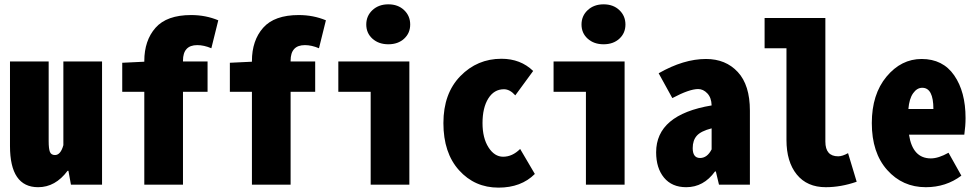

<svg xmlns="http://www.w3.org/2000/svg" viewBox="-20 -858 4540 892"><path d="M157.2 11.7Q26.4 11.7 26.4 -179.7V-572.3H206.1V-202.1Q206.1 -167 211.9 -152.3Q217.8 -137.7 235.4 -137.7Q261.7 -137.7 274.4 -183.6V-572.3H454.1V0H309.6L297.9 -64.5H293.9Q237.3 11.7 157.2 11.7Z M994.1 -763.7 961.9 -633.8Q927.7 -648.4 896.5 -648.4Q830.1 -648.4 830.1 -576.2V-572.3H944.3V-431.6H830.1V0H650.4V-431.6H547.9V-566.4L650.4 -571.3V-574.2Q650.4 -669.9 702.6 -729Q754.9 -788.1 868.2 -788.1Q935.5 -788.1 994.1 -763.7Z M1494.1 -763.7 1461.9 -633.8Q1427.7 -648.4 1396.5 -648.4Q1330.1 -648.4 1330.1 -576.2V-572.3H1444.3V-431.6H1330.1V0H1150.4V-431.6H1047.9V-566.4L1150.4 -571.3V-574.2Q1150.4 -669.9 1202.6 -729Q1254.9 -788.1 1368.2 -788.1Q1435.5 -788.1 1494.1 -763.7Z M1702.1 0V-431.6H1551.8V-572.3H1881.8V0ZM1857.4 -678.2Q1829.1 -652.3 1784.2 -652.3Q1739.3 -652.3 1710.4 -678.2Q1681.6 -704.1 1681.6 -744.1Q1681.6 -784.2 1710.4 -811Q1739.3 -837.9 1784.2 -837.9Q1829.1 -837.9 1857.4 -811Q1885.7 -784.2 1885.7 -744.1Q1885.7 -704.1 1857.4 -678.2Z M2295.9 13.7Q2185.5 13.7 2112.8 -66.9Q2040 -147.5 2040 -286.1Q2040 -423.8 2118.7 -504.4Q2197.3 -585 2309.6 -585Q2398.4 -585 2457 -528.3L2374 -415Q2348.6 -443.4 2321.3 -443.4Q2275.4 -443.4 2248.5 -400.4Q2221.7 -357.4 2221.7 -286.1Q2221.7 -216.8 2249.5 -173.3Q2277.3 -129.9 2317.4 -129.9Q2360.4 -129.9 2396.5 -166L2464.8 -49.8Q2401.4 13.7 2295.9 13.7Z M2702.1 0V-431.6H2551.8V-572.3H2881.8V0ZM2857.4 -678.2Q2829.1 -652.3 2784.2 -652.3Q2739.3 -652.3 2710.4 -678.2Q2681.6 -704.1 2681.6 -744.1Q2681.6 -784.2 2710.4 -811Q2739.3 -837.9 2784.2 -837.9Q2829.1 -837.9 2857.4 -811Q2885.7 -784.2 2885.7 -744.1Q2885.7 -704.1 2857.4 -678.2Z M3168 11.7Q3101.6 11.7 3064.9 -32.7Q3028.3 -77.1 3028.3 -150.4Q3028.3 -325.2 3286.1 -368.2Q3285.2 -404.3 3266.1 -424.3Q3247.1 -444.3 3223.6 -444.3Q3182.6 -444.3 3103.5 -402.3L3040 -517.6Q3156.2 -584 3259.8 -584Q3351.6 -584 3407.7 -523.4Q3463.9 -462.9 3463.9 -343.8V0H3320.3L3305.7 -61.5H3301.8Q3249 11.7 3168 11.7ZM3232.4 -124Q3265.6 -124 3286.1 -164.1V-261.7Q3236.3 -249 3217.3 -227.5Q3198.2 -206.1 3198.2 -169.9Q3198.2 -124 3232.4 -124Z M3816.4 11.7Q3729.5 11.7 3681.6 -47.4Q3633.8 -106.4 3633.8 -208V-633.8H3532.2V-774.4H3814.5V-200.2Q3814.5 -131.8 3874 -131.8Q3893.6 -131.8 3919.9 -146.5L3960 -13.7Q3886.7 11.7 3816.4 11.7Z M4281.2 11.7Q4172.9 11.7 4101.6 -68.4Q4030.3 -148.4 4030.3 -286.1Q4030.3 -419.9 4098.6 -502Q4167 -584 4261.7 -584Q4360.4 -584 4413.1 -507.8Q4465.8 -431.6 4465.8 -309.6Q4465.8 -273.4 4460 -232.4H4203.1Q4219.7 -122.1 4304.7 -122.1Q4339.8 -122.1 4386.7 -148.4L4446.3 -42Q4375 11.7 4281.2 11.7ZM4200.2 -351.6H4316.4Q4316.4 -450.2 4264.6 -450.2Q4240.2 -450.2 4222.2 -424.8Q4204.1 -399.4 4200.2 -351.6Z"/></svg>

Font: Gen Shin Gothic Monospace Heavy
Style: Bold
Weight: 800
Designer: [Source Han Sans]
Ryoko NISHIZUKA  (kana & ideographs); Paul D. Hunt (Latin, Greek & Cyrillic); Wenlong ZHANG  (bopomofo
Version: Version 1.002.20150607